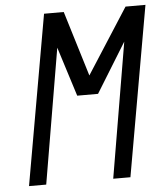

<svg xmlns="http://www.w3.org/2000/svg" viewBox="-53 -797 727 845"><g transform="rotate(-5 310.5 -375.0)"><path d="M41 0 173 -750H260L348 -462L533 -750H621L489 0H413L514 -597L379 -378H287L218 -596L117 0Z"/></g></svg>

Font: Hermit LightItalic
Style: Regular
Weight: 300
Italic angle: -10°
Designer: Pablo Caro
Version: Version 2.000;PS 002.000;hotconv 1.0.88;makeotf.lib2.5.64775